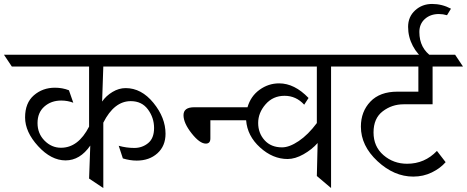

<svg xmlns="http://www.w3.org/2000/svg" viewBox="-80 -952 2364 972"><path d="M198 -508Q236 -508 269 -495L291 -432Q262 -443 230 -443Q179 -443 144.5 -412.5Q110 -382 110 -329Q110 -276 145.5 -240Q181 -204 229 -204Q316 -204 371 -311V-615H-20L-60 -675H821L861 -615H443Q443 -612 440 -527Q437 -442 437 -438Q457 -467 489.5 -486.5Q522 -506 556 -506Q636 -506 697 -431Q758 -356 758 -275Q758 -213 717 -176Q676 -139 612 -139Q578 -139 542 -150L521 -214Q560 -203 600 -203Q640 -203 670 -227.5Q700 -252 700 -304Q700 -356 669 -398Q638 -440 582 -440Q498 -440 443 -331V0L371 -48L377 -215Q325 -140 252 -140Q179 -140 113 -212Q47 -284 47 -357.5Q47 -431 91.5 -469.5Q136 -508 198 -508Z M1596 -615V0L1524 -61L1528 -228Q1499 -195 1456.5 -171Q1414 -147 1376 -147Q1301 -147 1236.5 -205.5Q1172 -264 1166 -343H985V-251Q985 -225 962 -225Q931 -225 890 -277Q849 -329 849 -369Q849 -409 903 -409H1173Q1189 -465 1234 -497.5Q1279 -530 1333 -530Q1411 -530 1482 -456L1460 -422Q1419 -467 1360.5 -467Q1302 -467 1264.5 -424Q1227 -381 1227 -329.5Q1227 -278 1259.5 -242Q1292 -206 1348 -206Q1385 -206 1432.5 -238Q1480 -270 1524 -329V-615H781L741 -675H1709L1750 -615Z M2110 -615V-424H1963Q1904 -424 1857.5 -388.5Q1811 -353 1811 -281.5Q1811 -210 1861.5 -166.5Q1912 -123 1981 -123Q2070 -123 2132 -188L2176 -131Q2149 -100 2106 -79Q2063 -58 2012 -58Q1915 -58 1831 -136Q1747 -214 1747 -311Q1747 -387 1795 -437.5Q1843 -488 1932 -488H2038V-615H1670L1630 -675H2224L2264 -615Z M2142 -881Q2099 -881 2071 -856Q2043 -831 2043 -790Q2043 -707 2108 -664L2073 -648Q2034 -674 2010 -719.5Q1986 -765 1986 -816Q1986 -867 2021.5 -899.5Q2057 -932 2107.5 -932Q2158 -932 2203 -908L2183 -875Q2162 -881 2142 -881Z"/></svg>

Font: Halant
Style: Regular
Weight: 400
Designer: Hitesh Malaviya (Devanagari), Satya Rajpurohit (Latin)
Foundry: Indian Type Foundry
Version: Version 1.100;PS 1.0;hotconv 1.0.78;makeotf.lib2.5.61930; tt